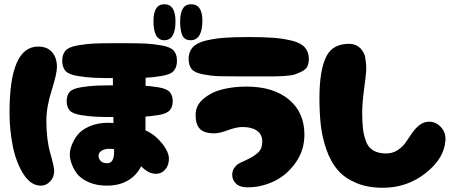

<svg xmlns="http://www.w3.org/2000/svg" viewBox="-20 -887 2139 907"><path d="M485 -10Q568 -10 617.5 -60Q667 -110 667 -202Q667 -329 667.5 -429Q668 -529 668 -535Q668 -560 644 -575Q620 -590 590.5 -590.5Q561 -591 537 -576.5Q513 -562 513 -535Q513 -478 514.5 -391.5Q516 -305 517.5 -239.5Q519 -174 519 -170Q519 -116 487 -116Q455 -116 447 -141Q440 -166 466 -178Q478 -184 496 -184Q530 -184 558 -172Q586 -160 604.5 -142.5Q623 -125 640 -107.5Q657 -90 676 -78Q695 -66 717 -66Q743 -66 760.5 -86Q778 -106 778 -138Q778 -158 763 -184.5Q748 -211 717 -239.5Q686 -268 626.5 -287.5Q567 -307 490 -307Q442 -307 403.5 -290.5Q365 -274 345 -248Q325 -222 315 -190.5Q305 -159 314 -127Q323 -95 342 -69Q361 -43 398.5 -26.5Q436 -10 485 -10ZM173 -10Q198 -10 217 -30Q236 -50 236 -79Q236 -99 217.5 -163.5Q199 -228 199 -318Q199 -381 224 -460Q249 -539 249 -571Q249 -613 226.5 -640Q204 -667 160 -667Q25 -667 25 -356Q25 -271 41 -194Q57 -117 91.5 -63.5Q126 -10 173 -10ZM435 -335.5Q469 -334 545 -334Q621 -334 655 -335.5Q689 -337 728.5 -343.5Q768 -350 782 -366Q796 -382 796 -409Q796 -436 782 -452Q768 -468 728.5 -474.5Q689 -481 655 -482.5Q621 -484 545 -484Q469 -484 435 -482.5Q401 -481 361.5 -474.5Q322 -468 308.5 -452Q295 -436 295 -409Q295 -382 308.5 -366Q322 -350 361.5 -343.5Q401 -337 435 -335.5ZM545 -518Q628 -518 664 -519.5Q700 -521 743 -528Q786 -535 801 -552.5Q816 -570 816 -600Q816 -630 801 -647.5Q786 -665 743 -672.5Q700 -680 664 -681.5Q628 -683 545 -683Q463 -683 426.5 -681.5Q390 -680 347 -672.5Q304 -665 289 -647.5Q274 -630 274 -600Q274 -570 289 -552.5Q304 -535 347 -528Q390 -521 426.5 -519.5Q463 -518 545 -518ZM880 -697Q936 -697 936 -790Q936 -867 882 -867Q831 -867 831 -784Q831 -742 841.5 -719.5Q852 -697 880 -697ZM756 -697Q809 -697 809 -786Q809 -867 756 -867Q705 -867 705 -787Q705 -697 756 -697Z M1150 -2Q1213 -2 1273 -30Q1333 -58 1375.5 -117Q1418 -176 1418 -251Q1418 -356 1344.5 -417Q1271 -478 1144 -478Q1085 -478 1033 -465.5Q981 -453 942.5 -421.5Q904 -390 904 -344Q904 -298 925 -277.5Q946 -257 992 -257Q1016 -257 1056.5 -272Q1097 -287 1125 -287Q1169 -287 1194 -269.5Q1219 -252 1219 -218Q1219 -185 1199.5 -166.5Q1180 -148 1139 -129Q1116 -119 1106 -113Q1096 -107 1086.5 -93.5Q1077 -80 1077 -61Q1077 -37 1095 -19.5Q1113 -2 1150 -2ZM1196 -526Q1243 -526 1265.5 -526Q1288 -526 1322.5 -528Q1357 -530 1373 -535.5Q1389 -541 1407 -550Q1425 -559 1432 -573.5Q1439 -588 1439 -609Q1439 -642 1419.5 -663.5Q1400 -685 1358.5 -695Q1317 -705 1271.5 -708.5Q1226 -712 1155 -712Q1084 -712 1038.5 -708.5Q993 -705 951.5 -695Q910 -685 890.5 -663.5Q871 -642 871 -609Q871 -578 885.5 -560.5Q900 -543 941 -535.5Q982 -528 1012 -527Q1042 -526 1114 -526Q1141 -526 1155 -526Q1169 -526 1196 -526Z M1789 0Q1903 0 1991 -69.5Q2079 -139 2084 -223Q2087 -260 2063.5 -286Q2040 -312 2007 -312Q1982 -312 1962 -296.5Q1942 -281 1927 -259Q1912 -237 1897 -215Q1882 -193 1858 -177.5Q1834 -162 1804 -162Q1767 -162 1743 -176.5Q1719 -191 1708.5 -220.5Q1698 -250 1694.5 -280Q1691 -310 1691 -357Q1691 -398 1699 -458.5Q1707 -519 1709.5 -548.5Q1712 -578 1704 -623Q1683 -680 1629 -680Q1553 -680 1523 -623Q1489 -559 1489 -423Q1489 -350 1496 -292Q1503 -234 1523 -177.5Q1543 -121 1575.5 -83.5Q1608 -46 1662 -23Q1716 0 1789 0Z"/></svg>

Font: Cherry Bomb
Style: Regular
Weight: 400
Designer: satsuyako
Foundry: satsuyako
Version: Version 4.0